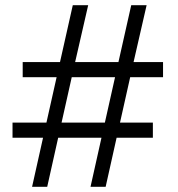

<svg xmlns="http://www.w3.org/2000/svg" viewBox="-20 -716 683 736"><path d="M492 -478H605V-420H479L440 -246H566V-188H427L385 0H327L369 -188H203L161 0H103L145 -188H28V-246H158L197 -420H67V-478H210L259 -696H318L268 -478H434L483 -696H542ZM255 -420 216 -246H382L421 -420Z"/></svg>

Font: Chivo Thin
Style: Regular
Weight: 100
Designer: Hector Gatti
Foundry: Omnibus-Type
Version: Version 1.007